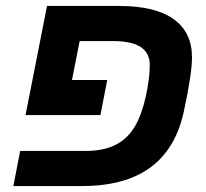

<svg xmlns="http://www.w3.org/2000/svg" viewBox="-20 -626 692 646"><path d="M483.9 -408.2Q483.9 -487.8 360.8 -487.8H248L222.2 -356.9H340.8L317.9 -238.8H65.9L138.2 -606H379.9Q502.9 -606 564.5 -561.5Q626 -517.1 626 -433.1Q626 -377.4 598.1 -249Q582.5 -178.7 549.8 -129.9Q464.8 0 255.9 0H24.9L47.9 -118.2H268.1Q325.7 -118.2 365.5 -137Q405.3 -155.8 431.2 -196.3Q444.3 -217.3 454.6 -245.8Q464.8 -274.4 471.2 -304.2L475.6 -326.7Q483.9 -372.6 483.9 -408.2Z"/></svg>

Font: Arimo
Style: Bold Italic
Weight: 700
Italic angle: -12°
Designer: Steve Matteson
Foundry: Monotype Imaging Inc.
Version: Version 1.33